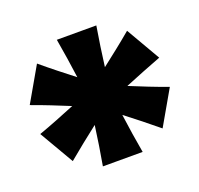

<svg xmlns="http://www.w3.org/2000/svg" viewBox="-90 -848 693 667"><g transform="rotate(-20 256.5 -515.0)"><path d="M183 -281Q189.5 -317 195 -353.2Q200.5 -389.5 205.5 -426Q176.5 -403.5 147.8 -380.5Q119 -357.5 91 -334L17 -461Q52 -473.5 86.2 -487Q120.5 -500.5 154.5 -514.5Q120.5 -528.5 86.2 -542Q52 -555.5 17 -568L90 -695Q118.5 -671 147.5 -648Q176.5 -625 205.5 -602.5Q200.5 -639 195 -675.8Q189.5 -712.5 183 -749H329Q323 -712.5 317.5 -675.8Q312 -639 307.5 -602.5Q336.5 -625 365.5 -648Q394.5 -671 423 -695L496 -569Q461.5 -556 427 -542.2Q392.5 -528.5 358.5 -514.5Q392.5 -500.5 426.8 -487Q461 -473.5 496 -461L423 -334Q394.5 -357.5 365.8 -380.5Q337 -403.5 307.5 -426Q312.5 -389.5 318 -353.2Q323.5 -317 330 -281Z"/></g></svg>

Font: Commissioner Flair Black
Style: Regular
Weight: 900
Designer: Kostas Bartsokas
Foundry: Kostas Bartsokas
Version: Version 1.000; ttfautohint (v1.8.3)